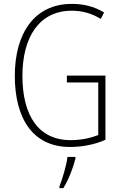

<svg xmlns="http://www.w3.org/2000/svg" viewBox="-20 -744 624 985"><path d="M323 -356V-321H484V-51C445 -36 395 -25 343 -25C176 -25 95 -153 95 -355C95 -553 181 -689 348 -689C397 -689 446 -678 497 -647L514 -680C461 -712 407 -724 348 -724C156 -724 56 -572 56 -355C56 -138 147 10 339 10C400 10 466 -2 521 -27V-356ZM367 70V61H326C322 102 299 177 285 212V221H305C333 176 355 117 367 70Z"/></svg>

Font: Noto Sans Condensed ExtraLight
Style: Regular
Weight: 200
Width: 3
Designer: Monotype Design Team
Foundry: Monotype Imaging Inc.
Version: Version 2.013